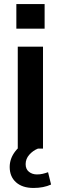

<svg xmlns="http://www.w3.org/2000/svg" viewBox="-20 -736 301 951"><path d="M68 0V-505H193V0ZM61 -594V-716H201V-594ZM146 195Q91 195 59.5 167Q28 139 28 91Q28 49 56 13Q84 -23 130 -42L168 0Q143 10 125 30.5Q107 51 107 77Q107 102 123.5 115Q140 128 163 128Q178 128 191 125Q204 122 218 117L233 178Q196 195 146 195Z"/></svg>

Font: MulishBold
Style: Bold
Weight: 700
Designer: Vernon Adams
Foundry: Vernon Adams
Version: Version 3.602; ttfautohint (v1.8.3)